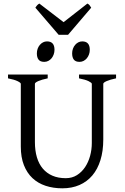

<svg xmlns="http://www.w3.org/2000/svg" viewBox="-20 -1028 694 1063"><path d="M622.6 -594.2Q589.4 -587.4 570.6 -579.1Q551.8 -570.8 551.8 -564V-255.9Q551.8 -191.9 536.1 -141.6Q520.5 -91.3 491.2 -56.6Q461.9 -22 419.9 -3.7Q377.9 14.6 325.2 14.6Q274.9 14.6 232.7 0.7Q190.4 -13.2 159.9 -41.7Q129.4 -70.3 112.3 -113.8Q95.2 -157.2 95.2 -216.8V-564Q95.2 -569.8 77.4 -578.6Q59.6 -587.4 24.4 -594.2V-615.2H244.1V-594.2Q210.9 -587.4 192.1 -579.1Q173.3 -570.8 173.3 -564V-241.2Q173.3 -194.3 184.3 -157.2Q195.3 -120.1 217 -94.5Q238.8 -68.8 270.5 -55.2Q302.2 -41.5 344.2 -41.5Q378.9 -41.5 405.8 -58.3Q432.6 -75.2 450.9 -102.5Q469.2 -129.9 478.8 -164.8Q488.3 -199.7 488.3 -235.8V-564Q488.3 -569.8 470.5 -578.6Q452.6 -587.4 417.5 -594.2V-615.2H622.6ZM477.1 -752.4Q477.1 -738.8 472.7 -726.6Q468.3 -714.4 460.7 -705.3Q453.1 -696.3 442.9 -690.9Q432.6 -685.5 420.4 -685.5Q398.4 -685.5 388.9 -697.8Q379.4 -710 379.4 -732.4Q379.4 -746.1 383.8 -758.3Q388.2 -770.5 396 -779.5Q403.8 -788.6 413.8 -793.7Q423.8 -798.8 435.5 -798.8Q477.1 -798.8 477.1 -752.4ZM281.7 -752.4Q281.7 -738.8 277.3 -726.6Q272.9 -714.4 265.4 -705.3Q257.8 -696.3 247.6 -690.9Q237.3 -685.5 225.1 -685.5Q203.1 -685.5 193.6 -697.8Q184.1 -710 184.1 -732.4Q184.1 -746.1 188.5 -758.3Q192.9 -770.5 200.7 -779.5Q208.5 -788.6 218.5 -793.7Q228.5 -798.8 240.2 -798.8Q281.7 -798.8 281.7 -752.4ZM356.9 -835.4H304.7L175.8 -985.4Q179.2 -990.2 181.6 -993.7Q184.1 -997.1 186.3 -999.5Q188.5 -1002 191.2 -1003.9Q193.8 -1005.9 197.8 -1008.3L332 -905.3L463.9 -1008.3Q472.2 -1003.9 475.6 -999.5Q479 -995.1 484.9 -985.4Z"/></svg>

Font: Gentium Plus Eur
Style: Regular
Weight: 400
Designer: J. Victor Gaultney, Annie Olsen, Iska Routamaa, Becca Hirsbrunner
Foundry: SIL International
Version: Version 5.000